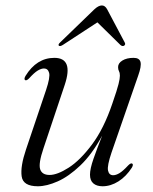

<svg xmlns="http://www.w3.org/2000/svg" viewBox="-20 -658 548 687"><path d="M452.5 -73Q458.5 -70 452 -58.5Q431.5 -26.5 403.8 -9Q376 8.5 347 8.5Q326 8.5 314 -1.8Q302 -12 302 -33Q302 -54 314.5 -89.8Q327 -125.5 345.5 -172.5Q309 -105.5 267.5 -66Q226 -26.5 186.5 -9Q147 8.5 115.5 8.5Q62.5 8.5 57.5 -27Q52.5 -62.5 73 -123L145 -336.5Q160 -381.5 155.8 -397.2Q151.5 -413 137.5 -413Q127.5 -413 115 -405.5Q102.5 -398 84 -377.5Q75.5 -369 70.5 -371Q64.5 -374 71 -386Q111 -451 174.5 -451Q244 -451 211.5 -354L135.5 -127Q117 -72.5 123.8 -52.2Q130.5 -32 157.5 -32Q185 -32 226 -58.2Q267 -84.5 309.2 -141Q351.5 -197.5 382 -287.5Q399.5 -338 404.2 -357.5Q409 -377 409 -387Q409 -397 405.8 -403Q402.5 -409 402.5 -418Q402.5 -432 418 -441.5Q433.5 -451 458 -451Q479 -451 482.8 -436Q486.5 -421 474.5 -387.5L379 -112Q363 -65 366.5 -48Q370 -31 385 -31Q395 -31 407.5 -38.5Q420 -46 439 -66.5Q447.5 -75 452.5 -73ZM424 -494.5Q418 -491 411 -497L328.5 -578L204.5 -497Q194.5 -491 190.5 -494.5Q187 -499 195.5 -506.5L317.5 -624.5Q332.5 -638.5 344.5 -638.5Q356 -638.5 363.5 -624.5L426 -506.5Q430.5 -499 424 -494.5Z"/></svg>

Font: Fraunces 72pt S000 Light
Style: Italic
Weight: 300
Italic angle: -16°
Version: Version 1.000; ttfautohint (v1.8.3)